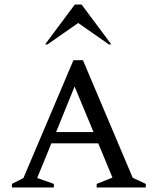

<svg xmlns="http://www.w3.org/2000/svg" viewBox="-20 -832 700 852"><path d="M33 0V-16L84 -42L306 -565H348L569 -43L627 -16V0H409V-16L479 -44L416 -196H208L145 -42L219 -16V0ZM229 -246H395L311 -448ZM180 -635 312 -812H342L474 -635H463L327 -730L191 -635Z"/></svg>

Font: Spectral SC
Style: Regular
Weight: 400
Designer: Jean-Baptiste Levee
Foundry: Production Type
Version: Version 2.001